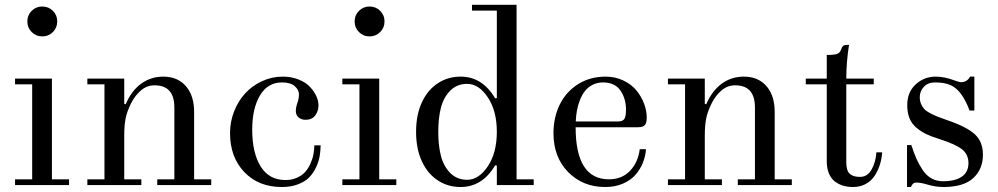

<svg xmlns="http://www.w3.org/2000/svg" viewBox="-20 -750 4044 778"><path d="M41 0V-23.4H110.4V-408.2H41V-431.6H190.4V-23.4H259.8V0ZM108.4 -620.1Q90.8 -637.7 90.8 -663.1Q90.8 -688.5 108.4 -706.1Q126 -723.6 151.4 -723.6Q176.8 -723.6 194.3 -706.1Q211.9 -688.5 211.9 -663.1Q211.9 -637.7 194.3 -620.1Q176.8 -602.5 151.4 -602.5Q126 -602.5 108.4 -620.1Z M334 0V-23.4H403.3V-408.2H334V-431.6H483.4V-329.1L489.3 -327.6Q512.7 -382.3 552 -410.9Q591.3 -439.5 641.6 -439.5Q702.1 -439.5 735.8 -397.9Q766.6 -359.9 766.6 -296.9V-23.4H835.9V0H617.2V-23.4H686.5V-314.5Q686.5 -404.3 606.4 -404.3Q575.2 -404.3 550.8 -383.3Q526.4 -362.3 510.7 -330.6Q494.6 -298.3 489 -270Q483.4 -241.7 483.4 -201.2V-23.4H552.7V0Z M912.1 -210.9Q912.1 -256.3 928.5 -298.3Q944.8 -340.3 973.1 -371.3Q1001.5 -402.3 1041.3 -420.9Q1081.1 -439.5 1126 -439.5Q1161.1 -439.5 1190.2 -427.7Q1219.2 -416 1236.1 -397.9Q1252.9 -379.9 1261.7 -360.6Q1270.5 -341.3 1270.5 -323.7Q1270.5 -299.8 1257.3 -282.2Q1244.1 -264.6 1218.8 -264.6Q1200.7 -264.6 1189.7 -274.4Q1178.7 -284.2 1178.7 -299.8Q1178.7 -315.4 1185.1 -333Q1191.4 -350.1 1191.4 -367.7Q1191.4 -385.7 1174.3 -400.9Q1157.2 -416 1122.6 -416Q1064.9 -416 1033.4 -363.3Q1002 -310.5 1002 -224.6Q1002 -130.9 1036.1 -75.7Q1070.3 -20.5 1136.7 -20.5Q1162.6 -20.5 1183.3 -29.8Q1204.1 -39.1 1216.8 -53.5Q1229.5 -67.9 1238 -86.9Q1246.6 -106 1250 -124.3Q1253.4 -142.6 1253.9 -161.1H1279.3Q1278.8 -137.7 1275.1 -116.2Q1271.5 -94.7 1260.5 -71.5Q1249.5 -48.3 1232.9 -31.2Q1216.3 -14.2 1187.7 -3.2Q1159.2 7.8 1122.1 7.8Q1027.8 7.8 970 -52.7Q912.1 -113.3 912.1 -210.9Z M1367.2 0V-23.4H1436.5V-408.2H1367.2V-431.6H1516.6V-23.4H1585.9V0ZM1434.6 -620.1Q1417 -637.7 1417 -663.1Q1417 -688.5 1434.6 -706.1Q1452.1 -723.6 1477.5 -723.6Q1502.9 -723.6 1520.5 -706.1Q1538.1 -688.5 1538.1 -663.1Q1538.1 -637.7 1520.5 -620.1Q1502.9 -602.5 1477.5 -602.5Q1452.1 -602.5 1434.6 -620.1Z M1757.8 -415Q1797.4 -439.5 1846.2 -439.5Q1934.6 -439.5 1986.3 -351.6L1993.2 -352.5V-707H1892.6V-730.5H2073.2V-23.4H2142.6V0H1993.2V-79.1L1986.3 -80.1Q1934.6 7.8 1846.2 7.8Q1797.4 7.8 1757.8 -16.6Q1714.4 -43.5 1690.2 -94.7Q1666 -146 1666 -215.8Q1666 -285.6 1690.2 -336.9Q1714.4 -388.2 1757.8 -415ZM1873 -21.5Q1919.9 -21.5 1956.5 -75.9Q1993.2 -130.4 1993.2 -215.8Q1993.2 -301.3 1956.5 -355.7Q1919.9 -410.2 1873 -410.2Q1832 -410.2 1804.9 -383.1Q1777.8 -356 1766.8 -314Q1755.9 -272 1755.9 -215.8Q1755.9 -159.7 1766.8 -117.7Q1777.8 -75.7 1804.9 -48.6Q1832 -21.5 1873 -21.5Z M2222.7 -210Q2222.7 -273.9 2248 -325.9Q2273.4 -377.9 2322 -408.7Q2370.6 -439.5 2434.1 -439.5Q2473.1 -439.5 2505.9 -423.8Q2538.6 -408.2 2558.6 -383.8Q2578.6 -359.4 2589.6 -330.6Q2600.6 -301.8 2600.6 -273.4Q2600.6 -252.4 2593.3 -243.4Q2585.9 -234.4 2564.5 -234.4H2312.5Q2312.5 -23.4 2447.3 -23.4Q2500 -23.4 2532.7 -57.6Q2565.4 -91.8 2572.3 -145.5H2597.7Q2595.7 -117.7 2585.4 -91.6Q2575.2 -65.4 2555.9 -42.7Q2536.6 -20 2504.6 -6.1Q2472.7 7.8 2432.6 7.8Q2341.8 7.8 2282.2 -52.7Q2222.7 -113.3 2222.7 -210ZM2313 -257.8H2483.9Q2504.4 -257.8 2510.5 -269Q2516.6 -280.3 2516.6 -305.2Q2516.6 -350.6 2493.9 -383.3Q2471.2 -416 2423.8 -416Q2400.4 -416 2381.6 -406.5Q2362.8 -397 2350.6 -381.6Q2338.4 -366.2 2330.1 -345Q2321.8 -323.7 2317.9 -302.5Q2314 -281.2 2313 -257.8Z M2686.5 0V-23.4H2755.9V-408.2H2686.5V-431.6H2835.9V-329.1L2841.8 -327.6Q2865.2 -382.3 2904.5 -410.9Q2943.8 -439.5 2994.1 -439.5Q3054.7 -439.5 3088.4 -397.9Q3119.1 -359.9 3119.1 -296.9V-23.4H3188.5V0H2969.7V-23.4H3039.1V-314.5Q3039.1 -404.3 2959 -404.3Q2927.7 -404.3 2903.3 -383.3Q2878.9 -362.3 2863.3 -330.6Q2847.2 -298.3 2841.6 -270Q2835.9 -241.7 2835.9 -201.2V-23.4H2905.3V0Z M3245.1 -408.2V-431.6H3330.1V-527.3Q3359.9 -527.3 3371.6 -531.5Q3383.3 -535.6 3387.2 -547.4Q3392.1 -561 3397.5 -564.7Q3402.8 -568.4 3420.4 -568.4Q3409.2 -497.6 3409.2 -431.6H3520.5V-408.2H3409.2V-92.8Q3409.2 -59.1 3422.9 -46.1Q3436.5 -33.2 3464.8 -33.2Q3495.1 -33.2 3512 -63.5Q3528.8 -93.8 3531.2 -132.8H3554.7Q3552.7 -105.5 3544.9 -81.3Q3537.1 -57.1 3523.4 -36.6Q3509.8 -16.1 3487.3 -4.2Q3464.8 7.8 3436 7.8Q3415 7.8 3396.7 2.4Q3378.4 -2.9 3363 -14.6Q3347.7 -26.4 3338.9 -47.1Q3330.1 -67.9 3330.1 -95.7V-408.2Z M3655.3 7.8V-162.1H3672.9Q3683.6 -128.9 3693.8 -106Q3704.1 -83 3719.2 -60.5Q3734.4 -38.1 3754.9 -26.9Q3775.4 -15.6 3800.8 -15.6Q3851.1 -15.6 3877.7 -34.4Q3904.3 -53.2 3904.3 -88.9Q3904.3 -124 3878.4 -144.8Q3852.5 -165.5 3785.2 -187Q3753.4 -196.8 3732.4 -207Q3711.4 -217.3 3692.9 -232.9Q3674.3 -248.5 3665.3 -271Q3656.2 -293.5 3656.2 -324.2Q3656.2 -376.5 3690.4 -408Q3724.6 -439.5 3771.5 -439.5Q3807.1 -439.5 3847.2 -424.3Q3867.2 -417 3874.5 -417Q3898.4 -417 3911.1 -439.5H3928.2V-302.2H3908.7Q3893.6 -342.8 3873.5 -370.1Q3856 -394 3831.8 -405Q3807.6 -416 3768.6 -416Q3740.2 -416 3723.6 -398.2Q3707 -380.4 3707 -356.4Q3707 -340.8 3712.2 -328.9Q3717.3 -316.9 3725.1 -308.3Q3732.9 -299.8 3748.8 -291.5Q3764.6 -283.2 3779.1 -277.3Q3793.5 -271.5 3819.3 -262.7Q3897.9 -235.8 3930.4 -205.6Q3962.9 -175.3 3962.9 -123Q3962.9 -64.5 3923.6 -28.3Q3884.3 7.8 3802.7 7.8Q3770 7.8 3733.4 -3.4Q3709.5 -10.3 3692.9 -10.3Q3677.7 -10.3 3671.4 7.8Z"/></svg>

Font: Theano Didot
Style: Regular
Weight: 400
Designer: Alexey Kryukov
Version: Version 2.0